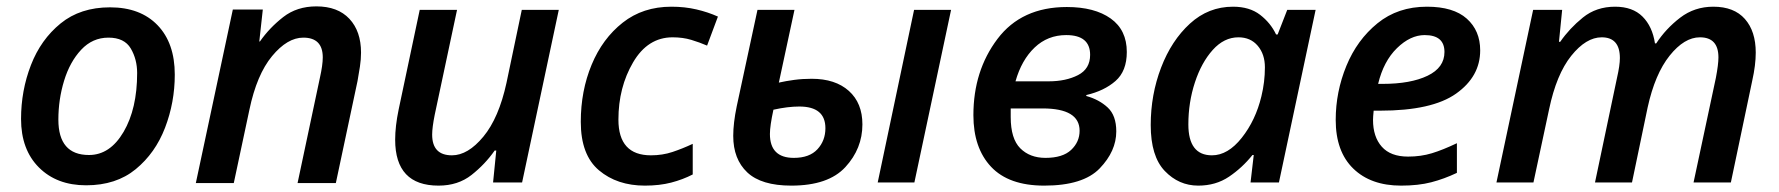

<svg xmlns="http://www.w3.org/2000/svg" viewBox="-20 -572 5578 602"><path d="M250 9Q344 9 405.5 -41.5Q467 -92 497.5 -171.5Q528 -251 528 -338Q528 -437 474 -493Q420 -549 325 -549Q232 -549 170 -498.5Q108 -448 77 -368Q46 -288 46 -199Q46 -103 102 -47Q158 9 250 9ZM259 -86Q163 -86 163 -197Q163 -260 181 -319Q199 -378 234.5 -416Q270 -454 320 -454Q370 -454 390 -420Q410 -386 410 -343Q410 -231 367.5 -158.5Q325 -86 259 -86Z M594 2H713L762 -228Q785 -338 833 -396Q881 -454 931 -454Q992 -454 992 -392Q992 -368 983 -328L913 2H1033L1101 -318Q1105 -340 1108.5 -363Q1112 -386 1112 -407Q1112 -474 1075.5 -513Q1039 -552 972 -552Q911 -552 868 -518.5Q825 -485 795 -442H793L804 -542H710Z M1355 10Q1416 10 1458.5 -23.5Q1501 -57 1531 -100H1536L1526 0H1617L1732 -541H1616L1568 -312Q1544 -202 1495.5 -143.5Q1447 -85 1397 -85Q1335 -85 1335 -150Q1335 -172 1343 -212L1413 -541H1296L1230 -229Q1219 -176 1219 -134Q1219 10 1355 10Z M2002 10Q2048 10 2084.5 0.5Q2121 -9 2152 -25V-121Q2120 -106 2088.5 -95.5Q2057 -85 2021 -85Q1919 -85 1919 -197Q1919 -298 1965 -376.5Q2011 -455 2089 -455Q2121 -455 2147.5 -447Q2174 -439 2197 -429L2231 -520Q2200 -534 2163.5 -542.5Q2127 -551 2085 -551Q1996 -551 1932.5 -501Q1869 -451 1835 -369Q1801 -287 1801 -190Q1801 -86 1858 -38Q1915 10 2002 10Z M2461 10Q2577 10 2630.5 -48Q2684 -106 2684 -182Q2684 -249 2641.5 -287Q2599 -325 2525 -325Q2496 -325 2470 -321.5Q2444 -318 2422 -313L2471 -541H2355L2290 -239Q2279 -186 2279 -146Q2279 -73 2323 -31.5Q2367 10 2461 10ZM2732 0H2847L2962 -541H2846ZM2469 -77Q2394 -77 2394 -152Q2394 -177 2405 -228Q2450 -238 2486 -238Q2568 -238 2568 -170Q2568 -131 2543 -104Q2518 -77 2469 -77Z M3254 10Q3376 10 3428 -44Q3480 -98 3480 -160Q3480 -210 3453 -235Q3426 -260 3386 -271V-274Q3442 -287 3477.5 -318Q3513 -349 3513 -409Q3513 -478 3462.5 -514Q3412 -550 3325 -550Q3183 -550 3107.5 -450Q3032 -350 3032 -211Q3032 -108 3087.5 -49Q3143 10 3254 10ZM3164 -317Q3183 -384 3224 -423Q3265 -462 3323 -462Q3398 -462 3398 -400Q3398 -356 3360 -336.5Q3322 -317 3268 -317ZM3258 -77Q3209 -77 3179 -107Q3149 -137 3149 -205V-232H3249Q3365 -232 3365 -162Q3365 -127 3338.5 -102Q3312 -77 3258 -77Z M3737 10Q3792 10 3833.5 -18Q3875 -46 3907 -86H3911L3901 0H3990L4105 -541H4016L3986 -464H3981Q3964 -500 3931 -525.5Q3898 -551 3846 -551Q3769 -551 3711 -498Q3653 -445 3620.5 -360Q3588 -275 3588 -180Q3588 -82 3632 -36Q3676 10 3737 10ZM3780 -85Q3706 -85 3706 -182Q3706 -251 3726.5 -313.5Q3747 -376 3782.5 -415.5Q3818 -455 3863 -455Q3901 -455 3923.5 -428.5Q3946 -402 3946 -361Q3946 -315 3935 -270Q3917 -195 3873.5 -140Q3830 -85 3780 -85Z M4373 10Q4427 10 4467.5 -0.5Q4508 -11 4548 -30V-123Q4504 -102 4469.5 -91.5Q4435 -81 4395 -81Q4340 -81 4312.5 -112Q4285 -143 4285 -196Q4285 -205 4287 -225H4307Q4470 -225 4545.5 -278.5Q4621 -332 4621 -414Q4621 -476 4579 -513.5Q4537 -551 4454 -551Q4363 -551 4299 -499Q4235 -447 4201.5 -365.5Q4168 -284 4168 -196Q4168 -97 4223 -43.5Q4278 10 4373 10ZM4301 -309Q4318 -380 4360 -421Q4402 -462 4447 -462Q4509 -462 4509 -409Q4509 -360 4456 -334.5Q4403 -309 4315 -309Z M4672 0H4788L4837 -229Q4860 -339 4906.5 -397Q4953 -455 5002 -455Q5059 -455 5059 -390Q5059 -367 5050 -328L4981 0H5097L5146 -235Q5169 -340 5215 -397.5Q5261 -455 5310 -455Q5368 -455 5368 -392Q5368 -370 5360 -328L5290 0H5407L5474 -319Q5485 -368 5485 -407Q5485 -474 5451 -512.5Q5417 -551 5352 -551Q5293 -551 5248 -516.5Q5203 -482 5173 -436H5169Q5161 -489 5130 -520Q5099 -551 5044 -551Q4985 -551 4943 -517Q4901 -483 4872 -441H4868L4878 -541H4787Z"/></svg>

Font: Noto Sans UI Medium
Style: Italic
Weight: 500
Italic angle: -12°
Designer: Monotype Design Team
Foundry: Monotype Imaging Inc.
Version: Version 1.901